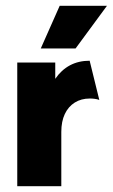

<svg xmlns="http://www.w3.org/2000/svg" viewBox="-20 -643 389 663"><path d="M39.6 0V-427.1H170.8V-370.8Q191.7 -401.4 221.5 -417.4Q251.4 -433.3 289.6 -433.3L322.9 -297.9Q315.3 -300.7 306.9 -301.7Q298.6 -302.8 290.3 -302.8Q260.4 -302.8 238.2 -288.9Q216 -275 203.8 -249.3Q191.7 -223.6 191.7 -187.5V0ZM120.8 -475.7 186.1 -622.9H349.3L241 -475.7Z"/></svg>

Font: Afacad Flux ExtraBold
Style: Regular
Weight: 800
Designer: Kristian Moeller
Foundry: Dicotype
Version: Version 1.100